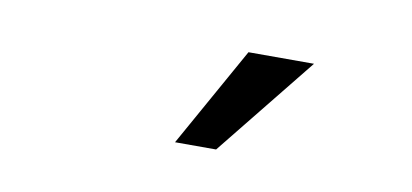

<svg xmlns="http://www.w3.org/2000/svg" viewBox="-33 -882 686 320"><g transform="rotate(10 310.0 -721.5)"><path d="M478.2 -806.2H367.3L272.8 -637.2H342.3Z"/></g></svg>

Font: Monaspace Xenon Var
Style: Regular
Weight: 400
Designer: Riley Cran and the Lettermatic Team
Version: Version 1.000 (Monaspace Xenon Var)